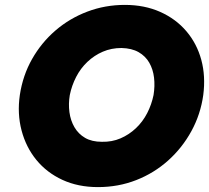

<svg xmlns="http://www.w3.org/2000/svg" viewBox="-20 -738 854 784"><path d="M265 -350Q273 -389 291 -424Q309 -459 337 -485.5Q365 -512 400 -527Q435 -542 476 -542Q518 -541 546 -525Q574 -509 589.5 -482Q605 -455 609 -421Q613 -387 607 -350Q599 -311 581 -276Q563 -241 535 -214.5Q507 -188 472 -173Q437 -158 396 -159Q355 -159 327.5 -175Q300 -191 284 -218.5Q268 -246 263.5 -280Q259 -314 265 -350ZM61 -350Q50 -274 68 -205.5Q86 -137 128.5 -85Q171 -33 235 -3.5Q299 26 380 26Q463 26 536 -2.5Q609 -31 666.5 -82.5Q724 -134 761.5 -202.5Q799 -271 810 -350Q820 -427 802 -493.5Q784 -560 741 -610.5Q698 -661 634 -689.5Q570 -718 490 -718Q409 -718 336.5 -690.5Q264 -663 206.5 -613.5Q149 -564 111 -497Q73 -430 61 -350Z"/></svg>

Font: Jost ExtraBold
Style: Italic
Weight: 800
Italic angle: -5°
Version: Version 3.710